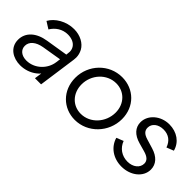

<svg xmlns="http://www.w3.org/2000/svg" viewBox="29 -1110 1684 1684"><g transform="rotate(45 870.5 -268.0)"><path d="M209 12C266 12 320 -7 361 -39C372 -48 383 -57 392 -68L382 0H458L508 -356C509 -366 510 -375 510 -384C510 -411 503 -436 490 -461C462 -512 398 -548 321 -548C223 -548 136 -495 98 -427L163 -386C194 -438 248 -476 316 -476C338 -476 359 -472 378 -464C416 -447 434 -415 434 -380C434 -373 433 -366 432 -359L430 -341L226 -308C108 -290 38 -224 38 -134C38 -36 122 12 209 12ZM420 -273 415 -234C403 -136 318 -56 219 -56C158 -56 118 -89 118 -138C118 -191 164 -230 240 -243Z M887 12C1046 12 1176 -123 1176 -286C1176 -440 1064 -548 917 -548C756 -548 629 -415 629 -253C629 -97 743 12 887 12ZM886 -63C784 -63 709 -143 709 -251C709 -372 802 -473 918 -473C1020 -473 1096 -395 1096 -287C1096 -167 1004 -63 886 -63Z M1466 12C1580 12 1668 -61 1668 -152C1668 -219 1623 -268 1543 -292L1457 -318C1408 -333 1387 -356 1387 -392C1387 -443 1433 -480 1498 -480C1561 -480 1606 -447 1627 -386L1693 -412C1672 -495 1597 -548 1502 -548C1396 -548 1309 -473 1309 -382C1309 -317 1352 -268 1435 -245L1510 -224C1565 -209 1590 -185 1590 -149C1590 -96 1541 -56 1473 -56C1402 -56 1345 -96 1321 -161L1256 -135C1282 -46 1363 12 1466 12Z"/></g></svg>

Font: Plus Jakarta Sans
Style: Italic
Weight: 400
Italic angle: -8°
Designer: Gumpita Rahayu
Foundry: Tokotype
Version: Version 2.071;gftools[0.9.30]